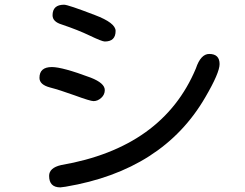

<svg xmlns="http://www.w3.org/2000/svg" viewBox="-20 -770 1040 815"><path d="M382.8 -706.1Q470.7 -672.9 470.7 -638.7Q470.7 -593.8 424.8 -593.8Q413.1 -593.8 360.4 -619.1Q311.5 -642.6 242.2 -666Q203.1 -677.7 203.1 -705.1Q203.1 -750 252 -750Q268.6 -750 382.8 -706.1ZM912.1 -498Q912.1 -460.9 851.6 -357.4Q671.9 -46.9 258.8 22.5L236.3 25.4Q188.5 25.4 188.5 -23.4Q188.5 -57.6 239.3 -69.3Q670.9 -143.6 811.5 -479.5Q832 -541 868.2 -541Q912.1 -541 912.1 -498ZM365.2 -440.4Q424.8 -417 424.8 -387.7Q424.8 -368.2 409.7 -354.5Q394.5 -340.8 377 -340.8Q363.3 -340.8 296.9 -365.2Q231.4 -388.7 193.4 -398.4Q147.5 -410.2 147.5 -439.5Q147.5 -485.4 200.2 -485.4Q245.1 -485.4 365.2 -440.4Z"/></svg>

Font: FakePearl
Style: Regular
Weight: 400
Version: Version 1.2